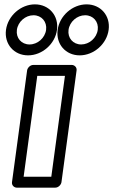

<svg xmlns="http://www.w3.org/2000/svg" viewBox="-20 -836 520 881"><path d="M133.6 -766C170.8 -766 196.5 -736.2 191.5 -699C186.5 -661.8 152.7 -632 115.5 -632C78.2 -632 52.5 -661.8 57.5 -699C62.5 -736.2 96.3 -766 133.6 -766ZM140.3 -816C75.6 -816 16.3 -763.8 7.5 -699C-1.2 -634.2 43.9 -582 108.7 -582C173.5 -582 232.8 -634.2 241.5 -699C250.3 -763.8 205.1 -816 140.3 -816ZM370.6 -766C407.8 -766 433.5 -736.2 428.5 -699C423.5 -661.8 389.7 -632 352.5 -632C315.2 -632 289.5 -661.8 294.5 -699C299.5 -736.2 333.3 -766 370.6 -766ZM377.3 -816C312.6 -816 253.3 -763.8 244.5 -699C235.8 -634.2 280.9 -582 345.7 -582C410.5 -582 469.8 -634.2 478.5 -699C487.3 -763.8 442.1 -816 377.3 -816ZM104.4 -513 35 0C33 15.1 45.9 25 56.6 25H233.6C248.8 25 260.5 10.7 262 0L331.4 -513C333.4 -528.1 320.5 -538 309.7 -538H132.7C117.6 -538 105.8 -523.7 104.4 -513ZM151 -488H278L215.4 -25H88.4Z"/></svg>

Font: Hussar Techniczny
Style: Bold 
Weight: 700
Foundry: Cannot Into Space Fonts
Version: Version 0.77